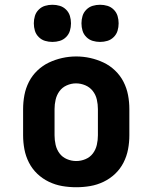

<svg xmlns="http://www.w3.org/2000/svg" viewBox="-20 -778 640 806"><path d="M300 8Q270 8 241 3Q212 -2 185 -15Q158 -28 136.5 -48.5Q115 -69 101.5 -95.5Q88 -122 82.5 -151Q77 -180 77 -210V-320Q77 -350 82.5 -379Q88 -408 101.5 -434.5Q115 -461 137 -482Q159 -503 185.5 -515.5Q212 -528 241 -534.5Q270 -541 300 -541Q330 -541 359 -534.5Q388 -528 414.5 -515.5Q441 -503 463 -482Q485 -461 498.5 -434.5Q512 -408 517.5 -379Q523 -350 523 -320V-210Q523 -180 517.5 -151Q512 -122 498.5 -95.5Q485 -69 463.5 -48.5Q442 -28 415 -15Q388 -2 359 3Q330 8 300 8ZM300 -102Q320 -102 339 -110Q358 -118 370 -134Q382 -150 386.5 -170Q391 -190 391 -210V-320Q391 -340 386.5 -360Q382 -380 369.5 -396Q357 -412 338 -420Q319 -428 299 -428Q279 -428 260 -419.5Q241 -411 229.5 -395Q218 -379 213.5 -359.5Q209 -340 209 -320V-210Q209 -190 213.5 -170Q218 -150 230 -134Q242 -118 261 -110Q280 -102 300 -102ZM400 -602Q384 -602 369 -606.5Q354 -611 342.5 -622.5Q331 -634 326.5 -649Q322 -664 322 -680Q322 -696 326.5 -711Q331 -726 342.5 -737.5Q354 -749 369 -753.5Q384 -758 400 -758Q416 -758 431 -753.5Q446 -749 457.5 -737.5Q469 -726 473.5 -711Q478 -696 478 -680Q478 -664 473.5 -649Q469 -634 457.5 -622.5Q446 -611 431 -606.5Q416 -602 400 -602ZM200 -602Q184 -602 169 -606.5Q154 -611 142.5 -622.5Q131 -634 126.5 -649Q122 -664 122 -680Q122 -696 126.5 -711Q131 -726 142.5 -737.5Q154 -749 169 -753.5Q184 -758 200 -758Q216 -758 231 -753.5Q246 -749 257.5 -737.5Q269 -726 273.5 -711Q278 -696 278 -680Q278 -664 273.5 -649Q269 -634 257.5 -622.5Q246 -611 231 -606.5Q216 -602 200 -602Z"/></svg>

Font: Iosevka Slab XBdEx
Style: Regular
Weight: 800
Width: 7
Monospace: yes
Designer: Belleve Invis
Foundry: Belleve Invis
Version: Version 11.1.0; ttfautohint (v1.8.3)